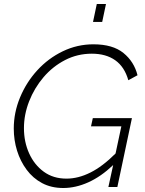

<svg xmlns="http://www.w3.org/2000/svg" viewBox="-20 -937 727 962"><path d="M297 5Q237 5 191 -19.5Q145 -44 113.5 -86.5Q82 -129 65.5 -182Q49 -235 49 -293Q49 -373 80.5 -449Q112 -525 167 -585Q222 -645 294.5 -680Q367 -715 448 -715Q545 -715 598.5 -671.5Q652 -628 669 -560L623 -535Q604 -602 557.5 -635Q511 -668 440 -668Q368 -668 306 -636Q244 -604 198 -550Q152 -496 126 -429.5Q100 -363 100 -295Q100 -226 126 -168.5Q152 -111 199.5 -76.5Q247 -42 313 -42Q372 -42 433 -72.5Q494 -103 559 -168L588 -304H436L445 -345H641L568 0H523L547 -110Q486 -52 422.5 -23.5Q359 5 297 5ZM446 -827 465 -917H511L492 -827Z"/></svg>

Font: Raleway Light
Style: Italic
Weight: 300
Italic angle: -12°
Designer: Matt McInerney, Pablo Impallari, Rodrigo Fuenzalida
Foundry: Matt McInerney, Pablo Impallari, Rodrigo Fuenzalida
Version: Version 4.026